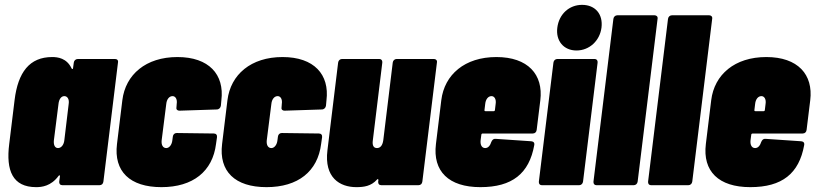

<svg xmlns="http://www.w3.org/2000/svg" viewBox="-20 -763 3360 791"><path d="M284 -505 281 -483C281 -478 278 -477 275 -481C255 -524 217 -528 195 -528C102 -528 54 -466 40 -350L18 -170C4 -60 32 8 129 8C152 8 190 4 221 -38C224 -42 227 -42 227 -37L224 -15C223 -6 228 0 237 0H390C399 0 405 -6 406 -15L466 -505C468 -514 463 -520 454 -520H301C292 -520 285 -514 284 -505ZM219 -153C206 -153 200 -166 202 -185L221 -335C223 -354 232 -367 245 -367C258 -367 266 -354 263 -335L245 -185C243 -166 232 -153 219 -153Z M645 8C775 8 856 -57 870 -170L874 -198C875 -207 870 -213 861 -213L708 -215C699 -215 693 -209 692 -200L690 -185C688 -166 677 -153 665 -153C651 -153 644 -166 646 -185L665 -335C667 -354 677 -367 691 -367C703 -367 711 -354 708 -335L707 -321C705 -312 711 -307 719 -307L873 -312C882 -312 889 -319 890 -328L892 -350C905 -456 841 -528 711 -528C581 -528 497 -456 484 -350L462 -170C448 -57 515 8 645 8Z M1078 8C1208 8 1289 -57 1303 -170L1307 -198C1308 -207 1303 -213 1294 -213L1141 -215C1132 -215 1126 -209 1125 -200L1123 -185C1121 -166 1110 -153 1098 -153C1084 -153 1077 -166 1079 -185L1098 -335C1100 -354 1110 -367 1124 -367C1136 -367 1144 -354 1141 -335L1140 -321C1138 -312 1144 -307 1152 -307L1306 -312C1315 -312 1322 -319 1323 -328L1325 -350C1338 -456 1274 -528 1144 -528C1014 -528 930 -456 917 -350L895 -170C881 -57 948 8 1078 8Z M1598 -505 1559 -185C1556 -164 1547 -153 1533 -153C1519 -153 1513 -164 1516 -185L1555 -505C1556 -514 1551 -520 1543 -520H1389C1381 -520 1374 -514 1373 -505L1329 -144C1315 -31 1380 8 1448 8C1479 8 1509 4 1533 -23C1536 -27 1539 -25 1539 -21L1538 -15C1537 -6 1542 0 1551 0H1704C1713 0 1719 -6 1720 -15L1780 -505C1782 -514 1776 -520 1768 -520H1614C1606 -520 1599 -514 1598 -505Z M2191 -228 2206 -350C2219 -456 2155 -528 2025 -528C1895 -528 1811 -456 1798 -350L1776 -170C1762 -57 1829 8 1959 8C2090 8 2160 -48 2181 -165C2183 -175 2178 -180 2169 -181L2022 -191C2013 -192 2008 -187 2004 -178C2000 -165 1992 -153 1979 -153C1965 -153 1958 -166 1960 -185L1963 -208C1963 -211 1966 -213 1968 -213H2175C2184 -213 2190 -219 2191 -228ZM2005 -367C2017 -367 2025 -354 2022 -335L2019 -310C2019 -307 2017 -305 2014 -305H1980C1977 -305 1975 -307 1976 -310L1979 -335C1981 -354 1991 -367 2005 -367Z M2355 -555C2408 -555 2451 -595 2458 -649C2465 -705 2432 -743 2378 -743C2325 -743 2283 -705 2276 -649C2269 -595 2302 -555 2355 -555ZM2212 0H2366C2374 0 2381 -6 2382 -15L2442 -505C2443 -514 2438 -520 2430 -520H2276C2268 -520 2261 -514 2260 -505L2200 -15C2199 -6 2204 0 2212 0Z M2437 0H2591C2599 0 2606 -6 2607 -15L2689 -685C2691 -694 2685 -700 2677 -700H2523C2515 -700 2508 -694 2507 -685L2425 -15C2424 -6 2429 0 2437 0Z M2662 0H2816C2824 0 2831 -6 2832 -15L2914 -685C2916 -694 2910 -700 2902 -700H2748C2740 -700 2733 -694 2732 -685L2650 -15C2649 -6 2654 0 2662 0Z M3303 -228 3318 -350C3331 -456 3267 -528 3137 -528C3007 -528 2923 -456 2910 -350L2888 -170C2874 -57 2941 8 3071 8C3202 8 3272 -48 3293 -165C3295 -175 3290 -180 3281 -181L3134 -191C3125 -192 3120 -187 3116 -178C3112 -165 3104 -153 3091 -153C3077 -153 3070 -166 3072 -185L3075 -208C3075 -211 3078 -213 3080 -213H3287C3296 -213 3302 -219 3303 -228ZM3117 -367C3129 -367 3137 -354 3134 -335L3131 -310C3131 -307 3129 -305 3126 -305H3092C3089 -305 3087 -307 3088 -310L3091 -335C3093 -354 3103 -367 3117 -367Z"/></svg>

Font: Barlow Condensed Black
Style: Italic
Weight: 900
Width: 3
Italic angle: -7°
Designer: Jeremy Tribby
Foundry: Tribby Type
Version: Version 1.422;hotconv 1.0.109;makeotfexe 2.5.65596